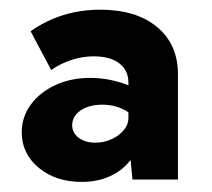

<svg xmlns="http://www.w3.org/2000/svg" viewBox="-20 -762 432 392"><path d="M343.3 -395.5H250.5L246.6 -435.5Q230 -413.6 204.3 -402.1Q178.7 -390.6 147 -390.6Q93.8 -390.6 59.1 -419.4Q24.4 -448.2 24.4 -491.7Q24.4 -523.4 43 -548.6Q61.5 -573.7 93.3 -588.4Q125 -603 164.6 -603Q184.1 -603 203.9 -599.1Q223.6 -595.2 242.2 -587.9V-592.8Q242.2 -618.7 223.4 -632.8Q204.6 -647 171.4 -647Q148.4 -647 126 -639.6Q103.5 -632.3 84.5 -619.1L42.5 -698.2Q105 -742.2 184.6 -742.2Q258.3 -742.2 300.8 -706.8Q343.3 -671.4 343.3 -610.4ZM174.8 -470.7Q192.4 -470.7 207.8 -477.8Q223.1 -484.9 232.7 -496.3Q242.2 -507.8 242.2 -520.5V-532.7Q218.8 -548.3 189 -548.3Q162.1 -548.3 144.8 -536.6Q127.4 -524.9 127.4 -506.3Q127.4 -490.7 140.6 -480.7Q153.8 -470.7 174.8 -470.7Z"/></svg>

Font: Kumbh Sans Black
Style: Regular
Weight: 900
Version: Version 1.005